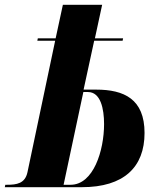

<svg xmlns="http://www.w3.org/2000/svg" viewBox="-43 -777 666 797"><path d="M-23 0H297C471 0 557 -83 557 -225C557 -366 472 -405 356 -405H304L348 -608H466L468 -618H351L381 -757H218L188 -618H114L112 -608H186L71 -62C61 -15 26 -10 -14 -10H-21ZM250 -10H221L303 -395H322C375 -395 389 -325 389 -262C389 -152 345 -10 250 -10Z"/></svg>

Font: Noto Serif Display Condensed ExtraBold
Style: Italic
Weight: 800
Width: 3
Italic angle: -12°
Designer: Monotype Design Team
Foundry: Monotype Imaging Inc.
Version: Version 2.009